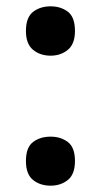

<svg xmlns="http://www.w3.org/2000/svg" viewBox="-20 -574 319 607"><path d="M62 -65Q62 -108 84.5 -125Q107 -142 140 -142Q172 -142 194.5 -125Q217 -108 217 -65Q217 -23 194.5 -5Q172 13 140 13Q107 13 84.5 -5Q62 -23 62 -65ZM62 -476Q62 -519 84.5 -536.5Q107 -554 140 -554Q172 -554 194.5 -537Q217 -520 217 -476Q217 -435 194.5 -416.5Q172 -398 140 -398Q107 -398 84.5 -416.5Q62 -435 62 -476Z"/></svg>

Font: Noto Sans Adlam Unjoined SemiBold
Style: Regular
Weight: 600
Version: Version 3.001